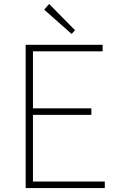

<svg xmlns="http://www.w3.org/2000/svg" viewBox="-20 -953 602 973"><path d="M110 0H511V-33H147V-371H443V-404H147V-693H500V-726H110ZM343 -781 360 -800 229 -933 204 -904Z"/></svg>

Font: Noto Sans CJK HK Thin
Style: Regular
Weight: 100
Designer: Ryoko NISHIZUKA 西塚涼子 (kana, bopomofo & ideographs); Paul D. Hunt (Latin, Greek & Cyrillic); Sandoll Communications 산돌커뮤니
Foundry: Adobe
Version: Version 2.004;hotconv 1.0.118;makeotfexe 2.5.65603